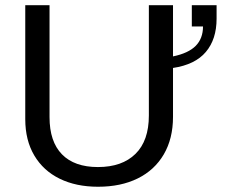

<svg xmlns="http://www.w3.org/2000/svg" viewBox="-20 -708 894 738"><path d="M356.9 9.8Q272.5 9.8 209.5 -21Q146.5 -51.8 111.8 -110.4Q77.1 -168.9 77.1 -250V-688H170.4V-257.8Q170.4 -163.6 218.3 -114.7Q266.1 -65.9 356.4 -65.9Q449.2 -65.9 500.7 -116.5Q552.2 -167 552.2 -264.2V-688H645V-491.2Q704.1 -503.4 732.2 -531.7Q760.3 -560.1 760.3 -606.4H717.3V-688H812.5V-636.2Q812.5 -557.1 771.2 -508.3Q730 -459.5 645 -446.8V-258.8Q645 -175.3 609.6 -114.7Q574.2 -54.2 509.5 -22.2Q444.8 9.8 356.9 9.8Z"/></svg>

Font: Arial
Style: Regular
Weight: 400
Designer: Steve Matteson
Foundry: Ascender Corporation
Version: Version 2.00.3